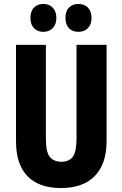

<svg xmlns="http://www.w3.org/2000/svg" viewBox="-20 -941 619 971"><path d="M519 -228Q519 -112 459.5 -51Q400 10 288 10Q178 10 119.5 -49.5Q61 -109 61 -226V-714H212V-241Q212 -172 232 -147.5Q252 -123 290 -123Q330 -123 348.5 -148.5Q367 -174 367 -242V-714H519ZM134 -850Q134 -885 152 -903Q170 -921 199 -921Q229 -921 247 -902Q265 -883 265 -850Q265 -818 247 -799Q229 -780 199 -780Q170 -780 152 -798.5Q134 -817 134 -850ZM311 -850Q311 -885 329 -903Q347 -921 376 -921Q407 -921 425 -902Q443 -883 443 -850Q443 -818 425 -799Q407 -780 376 -780Q346 -780 328.5 -798.5Q311 -817 311 -850Z"/></svg>

Font: Noto Sans Sinhala ExtraCondensed ExtraBold
Style: Regular
Weight: 800
Width: 2
Designer: Jelle Bosma - Monotype Design Team
Foundry: Monotype Imaging Inc.
Version: Version 2.006; ttfautohint (v1.8.4.7-5d5b)